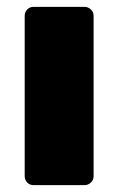

<svg xmlns="http://www.w3.org/2000/svg" viewBox="-20 -540 344 560"><path d="M78 0Q67 0 59.5 -7.5Q52 -15 52 -26V-494Q52 -505 59.5 -512.5Q67 -520 78 -520H226Q237 -520 245 -512.5Q253 -505 253 -494V-26Q253 -15 245 -7.5Q237 0 226 0Z"/></svg>

Font: Rubik Light ExtraBold
Style: Regular
Weight: 800
Version: Version 2.104